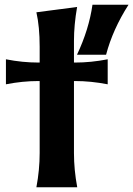

<svg xmlns="http://www.w3.org/2000/svg" viewBox="-20 -786 560 806"><path d="M368.2 -766.1H519.5Q453.1 -662.1 425.3 -556.2H303.2Q353.5 -662.6 368.2 -766.1ZM132.8 0Q146.5 -72.8 146.5 -143.6V-445.8H141.6Q74.2 -445.8 4.9 -432.1V-537.1Q73.7 -523.4 141.6 -523.4H146.5V-589.8Q146.5 -674.3 132.8 -734.4L303.7 -756.8Q290.5 -681.2 290.5 -614.7V-523.4H295.4Q361.8 -523.4 432.1 -537.1V-432.1Q361.3 -445.8 295.4 -445.8H290.5V-143.6Q290.5 -73.2 304.2 0Z"/></svg>

Font: Classica
Style: Bold
Weight: 700
Designer: Wojciech Kalinowski "wmk69" (wmk69@o2.pl)
Foundry: Wojciech Kalinowski "wmk69" (wmk69@o2.pl)
Version: Version 2.1.1; 2021-05-14